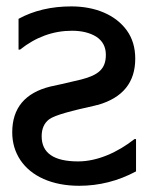

<svg xmlns="http://www.w3.org/2000/svg" viewBox="-20 -579 486 612"><path d="M413.6 -135.7H408.7C356 -94.2 291.5 -64.5 229 -64.5C151.4 -64.5 112.8 -91.3 112.8 -144.5C112.8 -168.5 120.6 -186.5 136.7 -198.7C154.8 -212.4 211.4 -226.6 281.7 -242.2C286.1 -243.7 289.6 -244.1 292 -244.6C371.6 -267.6 411.1 -316.4 411.1 -392.1C411.1 -426.8 402.3 -457 384.3 -481.9C348.1 -532.2 283.2 -558.6 207.5 -558.6C143.6 -558.6 87.4 -545.4 39.1 -519V-420.9H43.9C94.2 -460.9 149.4 -481 209.5 -481C240.7 -481 266.6 -474.6 287.1 -461.9C307.1 -448.7 317.4 -429.7 317.4 -404.3C317.4 -359.4 293.9 -339.8 239.3 -325.7C188.5 -313.5 155.8 -306.2 140.6 -303.2C59.6 -283.2 19 -234.4 19 -157.2C19 -124 27.8 -94.7 44.9 -68.8C79.6 -17.1 146 13.2 232.4 13.2C295.9 13.2 356.4 -2 413.6 -32.7Z"/></svg>

Font: SG Kara
Style: Regular
Weight: 400
Designer: Damoon Khanjanzadeh
Version: Version 1.000